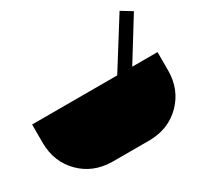

<svg xmlns="http://www.w3.org/2000/svg" viewBox="-154 -898 1140 1103"><g transform="rotate(-30 416.0 -347.0)"><path d="M832 -272.5V-397.5H664.1L832 -668.9L761.7 -711.9L564.5 -397.5H0V-272.5C1.3 -189.1 29.3 -120.1 84 -65.4C138.7 -10.7 207.7 17.3 291 18.6H541C624.3 17.3 693.4 -10.7 748 -65.4C802.7 -120.1 830.7 -189.1 832 -272.5Z"/></g></svg>

Font: CaskaydiaCove Nerd Font
Style: Regular
Weight: 400
Designer: Aaron Bell
Foundry: Saja Typeworks
Version: Version 2111.1;Nerd Fonts 2.3.3